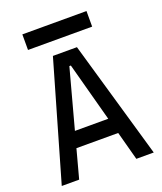

<svg xmlns="http://www.w3.org/2000/svg" viewBox="-156 -963 897 1063"><g transform="rotate(-20 293.0 -431.5)"><path d="M22 0 222.2 -693.4H363.8L564 0H461.4L416 -168.9H169.9L124.5 0ZM194.8 -261.7H391.1L297.4 -609.4H288.6ZM104 -771.5V-863.3H481.9V-771.5Z"/></g></svg>

Font: CaskaydiaCove NFP
Style: Regular
Weight: 400
Designer: Aaron Bell
Foundry: Saja Typeworks
Version: Version 2111.001; VTT 6.35;Nerd Fonts 3.1.1